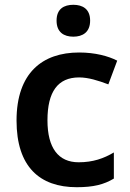

<svg xmlns="http://www.w3.org/2000/svg" viewBox="-20 -771 541 801"><path d="M286 -751C247 -751 216 -734 216 -685C216 -636 247 -618 286 -618C324 -618 356 -636 356 -685C356 -734 324 -751 286 -751ZM300 10C370 10 413 -1 455 -26V-135C413 -110 368 -94 308 -94C224 -94 178 -153 178 -269C178 -388 221 -448 310 -448C348 -448 390 -435 432 -419L469 -518C432 -537 377 -552 310 -552C157 -552 49 -467 49 -268C49 -76 145 10 300 10Z"/></svg>

Font: Noto Sans Ol Chiki SemiBold
Style: Regular
Weight: 600
Designer: Monotype Design Team, Lewis McGuffie
Foundry: Monotype Imaging Inc.
Version: Version 2.003